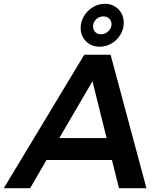

<svg xmlns="http://www.w3.org/2000/svg" viewBox="-74 -987 841 1007"><path d="M550 0 513 -148H170L84 0H-54L368 -700H506L694 0ZM237 -263H485L411 -561ZM575 -867Q575 -834 557.5 -805Q540 -776 511 -759Q482 -742 449 -742Q406 -742 377.5 -770Q349 -798 349 -840Q349 -873 366.5 -902.5Q384 -932 413.5 -949.5Q443 -967 475 -967Q519 -967 547 -938.5Q575 -910 575 -867ZM414 -848Q414 -831 425.5 -819Q437 -807 456 -807Q477 -807 494 -823Q511 -839 511 -860Q511 -877 499 -889Q487 -901 468 -901Q446 -901 430 -885.5Q414 -870 414 -848Z"/></svg>

Font: Gontserrat Medium
Style: Italic
Weight: 500
Italic angle: -11.3°
Designer: Julieta Ulanovsky
Foundry: Julieta Ulanovsky
Version: Version 6.001